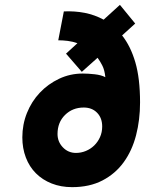

<svg xmlns="http://www.w3.org/2000/svg" viewBox="-20 -759 597 791"><path d="M277 12Q231 12 193 -3Q155 -18 128 -45Q101 -72 86.5 -110Q72 -148 72 -193Q72 -246 91 -293.5Q110 -341 144 -377Q178 -413 223.5 -434.5Q269 -456 321 -456Q344 -456 370.5 -453Q397 -450 414 -441Q411 -470 402 -488Q393 -506 382 -521L317 -463L252 -538L299 -581Q279 -588 259 -590.5Q239 -593 220 -593L243 -712Q288 -714 329 -706Q370 -698 407 -678L474 -739L537 -662L483 -613Q518 -569 537.5 -502.5Q557 -436 557 -337Q557 -265 540.5 -201.5Q524 -138 489.5 -90.5Q455 -43 402 -15.5Q349 12 277 12ZM293 -129Q314 -129 333.5 -137Q353 -145 368 -159.5Q383 -174 392 -194Q401 -214 401 -238Q401 -273 380 -294.5Q359 -316 325 -316Q279 -316 248 -285.5Q217 -255 217 -207Q217 -175 239 -152Q261 -129 293 -129Z"/></svg>

Font: Overpass Heavy
Style: Italic
Weight: 900
Italic angle: -10°
Designer: Delve Withrington, Dave Bailey
Foundry: Delve Fonts
Version: Version 3.000;DELV;Overpass